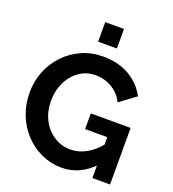

<svg xmlns="http://www.w3.org/2000/svg" viewBox="-161 -1037 1047 1164"><g transform="rotate(20 362.5 -455.0)"><path d="M32 -359Q32 -432 58 -496.5Q84 -561 131 -610Q178 -659 241 -687Q304 -715 378 -715Q478 -715 549.5 -672.5Q621 -630 657 -560L554 -484Q527 -537 478.5 -565Q430 -593 373 -593Q328 -593 291 -574Q254 -555 227 -522Q200 -489 185.5 -446Q171 -403 171 -355Q171 -304 186.5 -261Q202 -218 230.5 -186Q259 -154 297 -135.5Q335 -117 381 -117Q435 -117 484.5 -145Q534 -173 577 -227V-91Q488 5 369 5Q300 5 238.5 -23Q177 -51 130.5 -100.5Q84 -150 58 -216Q32 -282 32 -359ZM567 -264H424V-365H681V0H567ZM317 -789V-915H438V-789Z"/></g></svg>

Font: YasnoRaleway
Style: Bold
Weight: 700
Designer: Matt McInerney, Pablo Impallari, Rodrigo Fuenzalida
Foundry: Matt McInerney, Pablo Impallari, Rodrigo Fuenzalida
Version: Version 4.026